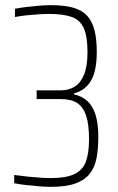

<svg xmlns="http://www.w3.org/2000/svg" viewBox="-20 -716 459 744"><path d="M177 8Q157 8 131.5 6Q106 4 80.5 1Q55 -2 35 -6V-38Q64 -34 89 -31.5Q114 -29 136.5 -27.5Q159 -26 177 -26Q233 -26 265.5 -40Q298 -54 311.5 -86.5Q325 -119 325 -177Q325 -233 314 -267Q303 -301 279.5 -316.5Q256 -332 217 -332H122V-366H217Q246 -366 269 -380Q292 -394 305.5 -426.5Q319 -459 319 -513Q319 -577 304 -608.5Q289 -640 256 -651Q223 -662 170 -662Q152 -662 128.5 -660.5Q105 -659 81.5 -656.5Q58 -654 38 -650V-682Q58 -686 83 -689Q108 -692 132.5 -694Q157 -696 177 -696Q230 -696 264.5 -686Q299 -676 318.5 -654Q338 -632 346.5 -597.5Q355 -563 355 -515Q355 -442 333 -404Q311 -366 267 -354V-350Q297 -344 318 -325Q339 -306 350 -272Q361 -238 361 -184Q361 -139 354 -103Q347 -67 327.5 -42.5Q308 -18 272 -5Q236 8 177 8Z"/></svg>

Font: Saira Thin Condensed
Style: Regular
Weight: 100
Width: 3
Version: Version 1.101